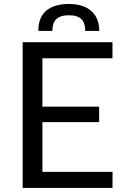

<svg xmlns="http://www.w3.org/2000/svg" viewBox="-20 -924 618 944"><path d="M533.5 -79 533 0H91.5V-716.5H533V-637.5H188.5V-399.5H467.5V-323.5H188.5V-79ZM318.5 -904.5Q389.5 -904.5 428.8 -870Q468 -835.5 468 -772H399Q399 -790.5 394.8 -804.8Q390.5 -819 381.2 -828.8Q372 -838.5 356.5 -843.8Q341 -849 318.5 -849Q296 -849 280.5 -843.8Q265 -838.5 255.5 -828.8Q246 -819 241.8 -804.8Q237.5 -790.5 237.5 -772H168.5Q168.5 -839.5 208 -872Q247.5 -904.5 318.5 -904.5Z"/></svg>

Font: Lato-Regular
Style: Regular
Weight: 400
Designer: Lukasz Dziedzic with Adam Twardoch and Botio Nikoltchev
Foundry: tyPoland Lukasz Dziedzic
Version: Version 2.015; 2015-08-06; http://www.latofonts.com/